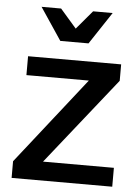

<svg xmlns="http://www.w3.org/2000/svg" viewBox="-55 -819 622 861"><g transform="rotate(5 256.5 -388.0)"><path d="M483 -85V0H30V-75L337 -465H56V-550H475V-476L164 -85ZM97 -776H185L258 -692L329 -776H417L321 -631H194Z"/></g></svg>

Font: Krub SemiBold
Style: Regular
Weight: 600
Version: Version 1.000; ttfautohint (v1.6)